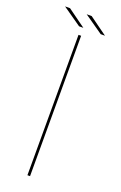

<svg xmlns="http://www.w3.org/2000/svg" viewBox="-150 -718 477 759"><g transform="rotate(20 88.0 -339.0)"><path d="M73.5 0V-590.5H84.5V0ZM155 -623 76 -678H97L173 -623ZM64 -623 -15 -678H6L82 -623Z"/></g></svg>

Font: Anybody ExtraExpanded Thin
Style: Regular
Weight: 100
Width: 8
Designer: Tyler Finck
Foundry: Etcetera Type Company
Version: Version 1.010; ttfautohint (v1.8.3) -l 8 -r 50 -G 200 -x 14 